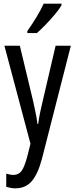

<svg xmlns="http://www.w3.org/2000/svg" viewBox="-20 -786 410 1046"><path d="M4 -537H88L161 -233Q167 -205 173.5 -174Q180 -143 184 -111H188Q195 -164 212 -233L283 -537H366L208 81Q186 163 152.5 201.5Q119 240 64 240Q52 240 40 238Q28 236 14 232V160Q24 163 34 165Q44 167 53 167Q82 167 98 144.5Q114 122 129 65L146 -3ZM315 -757Q303 -736 279 -707.5Q255 -679 228.5 -651.5Q202 -624 181 -606H129V-617Q187 -699 218 -766H315Z"/></svg>

Font: Noto Sans Sinhala ExtraCondensed
Style: Regular
Weight: 400
Width: 2
Designer: Jelle Bosma - Monotype Design Team
Foundry: Monotype Imaging Inc.
Version: Version 2.006; ttfautohint (v1.8.4.7-5d5b)